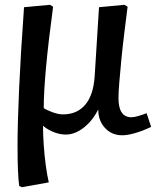

<svg xmlns="http://www.w3.org/2000/svg" viewBox="-20 -549 690 799"><path d="M71 230 60 225Q53 178 53 58Q53 -36 59.5 -180Q66 -324 80 -519L188 -529L201 -521Q162 -232 162 -99Q178 -89 201 -81Q224 -73 242 -73Q301 -73 335 -113.5Q369 -154 374 -232L392 -519L498 -529L511 -521Q505 -474 498 -417.5Q491 -361 485.5 -306Q480 -251 476.5 -207Q473 -163 473 -141Q473 -61 527 -61Q538 -61 556.5 -66.5Q575 -72 590 -78L609 -21Q576 -5 543.5 4.5Q511 14 489 14Q445 14 417 -16.5Q389 -47 389 -92H388Q364 -45 327.5 -17Q291 11 254 11Q229 11 203 0.5Q177 -10 160 -25H159Q159 12 162 55Q165 98 170.5 139Q176 180 183 210Z"/></svg>

Font: Literata 7pt Medium
Style: Italic
Weight: 500
Italic angle: -2°
Designer: Latin by Veronika Burian and Jose Scaglione. Greek by Irene Vlachou. Cyrillic by Vera Evstafieva
Foundry: TypeTogether
Version: Version 3.002